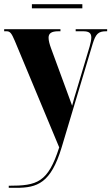

<svg xmlns="http://www.w3.org/2000/svg" viewBox="-23 -676 534 921"><path d="M130 -636H372V-656H130ZM19 215V225H54C156 225 221 203 273 30L421 -464C436 -513 448 -526 486 -526H491V-536H340V-526H376C403 -526 415 -518 415 -496C415 -486 412 -470 407 -453L343 -239C336 -217 330 -196 323 -169C316 -189 307 -214 297 -240L222 -444C215 -463 210 -481 210 -495C210 -515 222 -526 257 -526H267V-536H-3V-526H9C26 -526 33 -515 48 -480L261 31C207 200 155 215 19 215Z"/></svg>

Font: Noto Serif Display ExtraCondensed Black
Style: Regular
Weight: 900
Width: 2
Designer: Monotype Design Team
Foundry: Monotype Imaging Inc.
Version: Version 2.009